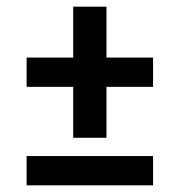

<svg xmlns="http://www.w3.org/2000/svg" viewBox="-20 -557 540 577"><path d="M300 -143H200V-296H60V-384H200V-537H300V-384H440V-296H300ZM60 0V-88H440V0Z"/></svg>

Font: Zed Sans Semibold
Style: Regular
Weight: 600
Designer: Belleve Invis
Foundry: Belleve Invis
Version: Version 1.0.0; ttfautohint (v1.8.4)